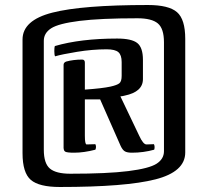

<svg xmlns="http://www.w3.org/2000/svg" viewBox="-20 -734 830 767"><path d="M200 -509Q197 -514 197 -530Q197 -545 199 -550Q302 -580 448 -580Q506 -580 528.5 -562Q551 -544 551 -495V-418Q551 -367 478 -352Q471 -350 461 -349L536 -192Q552 -157 565 -157L595 -158Q597 -154 597.5 -148Q598 -142 596 -136Q553 -124 507 -124Q489 -124 479.5 -129Q470 -134 462 -151L380 -337H319V-192Q319 -157 326 -157L361 -158Q366 -147 361 -136Q315 -124 276 -124Q247 -124 240 -128.5Q233 -133 234 -151V-475Q234 -484 244 -488Q273 -496 308 -496Q319 -496 319 -484V-376Q389 -381 421 -388Q448 -394 457 -401.5Q466 -409 466 -431V-486Q466 -514 453 -525.5Q440 -537 406 -537Q349 -537 288 -527Q227 -517 200 -509ZM70 -122V-576Q70 -653 189 -683.5Q308 -714 571 -714Q654 -714 687 -685.5Q720 -657 720 -579V-125Q720 -48 601 -17.5Q482 13 219 13Q136 13 103 -15.5Q70 -44 70 -122ZM635 -130V-565Q635 -620 610.5 -640.5Q586 -661 529 -661Q381 -661 297.5 -650.5Q214 -640 184.5 -621Q155 -602 155 -571V-136Q155 -81 179.5 -60.5Q204 -40 261 -40Q409 -40 492.5 -50.5Q576 -61 605.5 -80Q635 -99 635 -130Z"/></svg>

Font: Federant
Style: Medium
Weight: 500
Designer: Cyreal (www.cyreal.org)
Foundry: Cyreal (www.cyreal.org)
Version: Version 1.010